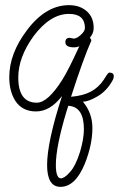

<svg xmlns="http://www.w3.org/2000/svg" viewBox="-20 -427 462 746"><path d="M215 299Q163 299 163 214Q163 170 177.5 102.5Q192 35 221 -54Q175 6 120 6Q66 6 39 -36Q16 -73 16 -127Q16 -219 85 -310Q158 -407 248 -407Q290 -407 317 -383.5Q344 -360 344 -318Q344 -298 329 -280Q337 -272 334 -267Q304 -200 256 -51Q303 -55 333 -71Q363 -87 383 -117Q388 -125 394.5 -135Q401 -145 405 -145Q422 -145 422 -131Q422 -122 417 -114Q395 -74 359.5 -53Q324 -32 302 -32Q339 12 339 70Q339 135 310 208Q273 299 215 299ZM123 -28Q166 -28 222 -117Q233 -134 249.5 -166.5Q266 -199 288 -247H287Q279 -243 268 -243Q234 -243 234 -263Q234 -280 251 -280Q254 -280 259 -278.5Q264 -277 266 -277Q278 -277 294 -291.5Q310 -306 310 -318Q310 -373 248 -373Q175 -373 110 -286Q51 -204 51 -126Q51 -28 123 -28ZM217 266Q230 266 252 241.5Q274 217 291 163Q306 112 306 75Q306 -13 245 -16Q245 -16 243.5 -10Q242 -4 238 7Q197 144 197 214Q197 266 217 266Z"/></svg>

Font: Send Flowers
Style: Regular
Weight: 400
Designer: Robert E. Leuschke
Foundry: Robert E. Leuschke
Version: Version 1.010; ttfautohint (v1.8.4.7-5d5b)